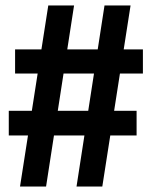

<svg xmlns="http://www.w3.org/2000/svg" viewBox="-20 -680 553 700"><path d="M259 0 361 -660H456L353 0ZM12 -186V-276H478V-186ZM53 0 156 -660H250L148 0ZM35 -412V-500H501V-412Z"/></svg>

Font: Bricolage Grotesque Condensed SemiBold
Style: Regular
Weight: 600
Width: 3
Designer: Mathieu Triay
Foundry: Atelier Triay
Version: Version 1.000;gftools[0.9.30]